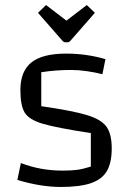

<svg xmlns="http://www.w3.org/2000/svg" viewBox="-20 -728 513 763"><path d="M243 -515Q323 -515 399 -493L387 -433Q361 -440 326.5 -445Q292 -450 264 -450Q202 -450 144 -441V-306Q269 -288 326 -270.5Q383 -253 403.5 -224Q424 -195 424 -138Q424 -81 404.5 -48Q385 -15 341 0Q297 15 222 15Q142 15 49 -13L63 -80Q141 -50 228 -50Q263 -50 286 -53Q309 -56 341 -66V-199Q205 -220 150.5 -236Q96 -252 78.5 -280Q61 -308 61 -370Q61 -445 105 -480Q149 -515 243 -515ZM244 -646 325 -708 357 -677 259 -565Q254 -560 250 -560H238Q234 -560 229 -565L131 -677L163 -708Z"/></svg>

Font: Changa Light
Style: Regular
Weight: 300
Designer: Eduardo Rodriguez Tunni
Foundry: Eduardo Rodriguez Tunni
Version: Version 2.002; ttfautohint (v1.5) -l 8 -r 50 -G 110 -x 14 -H